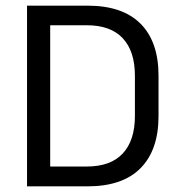

<svg xmlns="http://www.w3.org/2000/svg" viewBox="-20 -659 631 679"><path d="M131.5 0V-70.1H286.7Q371.3 -70.1 414.2 -116.3Q457.1 -162.5 457.1 -248.7V-391.1Q457.1 -477.7 414.2 -523.7Q371.3 -569.7 286.7 -569.7H130.9V-639H289.6Q413.5 -639 477.1 -575.1Q540.6 -511.3 540.6 -391.6V-248.2Q540.6 -128.6 477.1 -64.3Q413.5 0 289.6 0ZM75.6 0V-639H157.5V0Z"/></svg>

Font: Anek Bangla Medium
Style: Regular
Weight: 500
Designer: Sulekha Rajkumar (Bangla), Yesha Goshar (Latin)
Foundry: Ek Type
Version: Version 1.003